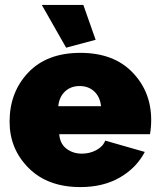

<svg xmlns="http://www.w3.org/2000/svg" viewBox="-20 -751 650 781"><path d="M307 10Q174 10 96.5 -67.5Q19 -145 19 -256Q19 -376 95 -456Q171 -536 307 -536Q442 -536 518.5 -457Q595 -378 595 -263Q595 -232 590 -205H221Q224 -166 250.5 -146Q277 -126 313 -126Q345 -126 372 -140.5Q399 -155 408 -179L569 -133Q535 -68 467.5 -29Q400 10 307 10ZM217 -319H391Q387 -357 363.5 -379Q340 -401 304 -401Q268 -401 244.5 -379Q221 -357 217 -319ZM249 -557 150 -731H319L369 -589Z"/></svg>

Font: Raleway
Style: Heavy
Weight: 900
Designer: Matt McInerney, Pablo Impallari, Rodrigo Fuenzalida
Foundry: Matt McInerney, Pablo Impallari, Rodrigo Fuenzalida
Version: Version 2.001